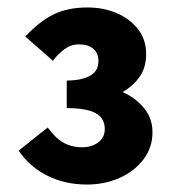

<svg xmlns="http://www.w3.org/2000/svg" viewBox="-20 -907 472 515"><path d="M213 -412Q155 -412 107.5 -435.5Q60 -459 30 -503L108 -565Q128 -537 150 -524.5Q172 -512 200 -512Q226 -512 243.5 -525Q261 -538 261 -561Q261 -590 236.5 -603.5Q212 -617 159 -617V-691Q198 -691 221 -703.5Q244 -716 244 -743Q244 -765 230 -776.5Q216 -788 192 -788Q171 -788 153.5 -775.5Q136 -763 122 -744L48 -809Q86 -850 124 -868.5Q162 -887 215 -887Q257 -887 292.5 -872Q328 -857 350 -829Q372 -801 372 -762Q372 -727 355.5 -702.5Q339 -678 309 -660Q343 -645 366 -617.5Q389 -590 389 -552Q389 -511 364.5 -479Q340 -447 300 -429.5Q260 -412 213 -412Z"/></svg>

Font: Noto Sans KR Thin Black
Style: Regular
Weight: 900
Version: Version 2.004-H2;hotconv 1.0.118;makeotfexe 2.5.65603